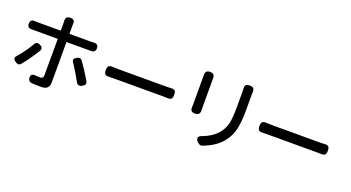

<svg xmlns="http://www.w3.org/2000/svg" viewBox="-54 -1413 3791 2076"><g transform="rotate(20 1841.5 -375.0)"><path d="M444 29Q390 29 336 26Q296 22 292 -19Q288 -74 349 -66Q379 -63 399 -63Q435 -63 435 -100Q436 -146 436 -517V-521H174Q156 -521 138 -521Q85 -518 85 -568Q85 -621 139 -616Q150 -615 173 -615H304H436V-706Q436 -710 436 -714Q432 -749 443 -765Q455 -782 487 -782Q519 -782 530 -766Q540 -751 536 -716Q536 -711 536 -705V-615H782Q804 -615 816 -616Q869 -619 869 -569Q869 -519 815 -521Q799 -521 783 -521H536V-54Q536 29 444 29ZM790 -153Q769 -193 736 -248Q704 -300 681 -334Q665 -355 670 -371Q675 -385 699 -398Q719 -408 732 -407Q746 -406 758 -390Q811 -319 882 -200Q894 -178 888.5 -163Q883 -148 859 -135Q814 -110 790 -153ZM96 -129Q71 -146 68 -162Q65 -178 85 -199Q155 -277 213 -377Q233 -417 278 -395Q321 -374 301 -336Q277 -295 231 -229Q193 -175 159 -134Q144 -117 130 -117Q116 -116 96 -129Z M1772 -325Q1754 -326 1717 -326H1450H1184Q1120 -326 1092 -325Q1062 -324 1050.5 -337Q1039 -350 1039 -382Q1039 -414 1051 -427.5Q1063 -441 1094 -439Q1150 -437 1184 -437H1716Q1738 -437 1772 -439Q1803 -441 1815 -427Q1826 -415 1826 -382.5Q1826 -350 1814 -337Q1802 -324 1772 -325Z M2271 31Q2258 27 2242 11Q2190 -44 2268 -69Q2367 -106 2427 -173Q2476 -229 2493 -300Q2508 -364 2508 -498V-667Q2508 -689 2507 -699Q2504 -730 2516.5 -743.5Q2529 -757 2560 -757Q2590 -757 2602.5 -744Q2615 -731 2614 -701Q2613 -690 2613 -667V-579V-492Q2613 -333 2586 -244Q2563 -168 2505 -102Q2437 -23 2306 28Q2286 35 2271 31ZM2106 -269Q2076 -269 2063.5 -282.5Q2051 -296 2053 -326Q2054 -334 2054 -348V-512V-676Q2054 -682 2054 -687Q2049 -749 2107 -749Q2164 -749 2160 -690Q2160 -683 2160 -676V-348Q2160 -339 2160 -329Q2165 -269 2106 -269Z M3540 -325Q3522 -326 3485 -326H3218H2952Q2888 -326 2860 -325Q2830 -324 2818.5 -337Q2807 -350 2807 -382Q2807 -414 2819 -427.5Q2831 -441 2862 -439Q2918 -437 2952 -437H3484Q3506 -437 3540 -439Q3571 -441 3583 -427Q3594 -415 3594 -382.5Q3594 -350 3582 -337Q3570 -324 3540 -325Z"/></g></svg>

Font: GenSenRounded JP M
Style: Regular
Weight: 500
Version: Version 1.501;PS 1;hotconv 16.6.51;makeotf.lib2.5.65220